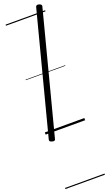

<svg xmlns="http://www.w3.org/2000/svg" viewBox="-284 -1117 932 1657"><g transform="rotate(-20 181.5 -288.5)"><path d="M32 75Q18 71 13 65Q8 59 11 49L300 -1063Q303 -1073 310.5 -1076Q318 -1079 332 -1075Q344 -1071 349.5 -1065Q355 -1059 352 -1049L63 63Q61 73 53.5 76Q46 79 32 75ZM0 490H363V500H0ZM0 -20H363V0H0ZM0 -505H363V-500H0ZM0 -1010H363V-1000H0Z"/></g></svg>

Font: Playwrite ES Guides
Style: Regular
Weight: 400
Designer: Veronika Burian, José Scaglione
Foundry: TypeTogether
Version: Version 1.003